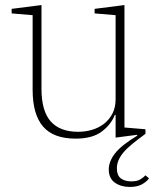

<svg xmlns="http://www.w3.org/2000/svg" viewBox="-20 -536 626 759"><path d="M493 203Q458 203 434 186Q410 169 410 134Q410 102 435 70Q460 38 523 0L521 -3L437 8V-82H434Q420 -45 383 -16.5Q346 12 279 12Q191 12 150 -36Q109 -84 109 -181V-476L26 -483V-501L144 -516V-185Q144 -97 180.5 -56Q217 -15 289 -15Q318 -15 344.5 -23Q371 -31 391.5 -47Q412 -63 424.5 -87Q437 -111 437 -144V-476L354 -483V-501L472 -516V-32L555 -25V-7Q525 15 503.5 32.5Q482 50 468.5 66Q455 82 448.5 97.5Q442 113 442 130Q442 157 457.5 169Q473 181 499 181Q521 181 534 173.5Q547 166 555 157L569 169Q559 183 540.5 193Q522 203 493 203Z"/></svg>

Font: IBM Plex Serif ExtLt
Style: Regular
Weight: 200
Designer: Mike Abbink, Paul van der Laan, Pieter van Rosmalen
Foundry: Bold Monday
Version: Version 3.001